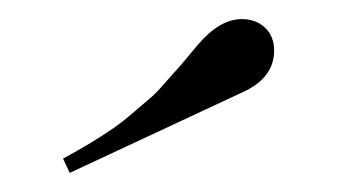

<svg xmlns="http://www.w3.org/2000/svg" viewBox="-20 -700 368 201"><path d="M233 -603 53 -519 46 -534Q61 -542 75 -550.5Q89 -559 99 -566Q109 -573 120.5 -583Q132 -593 137.5 -597.5Q143 -602 153 -613.5Q163 -625 165 -627Q167 -629 177 -641L187 -653Q210 -680 233 -680Q248 -680 257.5 -671Q267 -662 267 -647Q267 -618 233 -603Z"/></svg>

Font: Elsie Swash Caps
Style: Regular
Weight: 400
Designer: Alejandro Inler
Foundry: Alejandro Inler
Version: 1.001